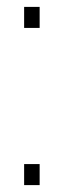

<svg xmlns="http://www.w3.org/2000/svg" viewBox="-20 -537 184 557"><path d="M50 -456V-517H95V-456ZM50 0V-61H95V0Z"/></svg>

Font: Mona Sans Expanded ExtraLight
Style: Regular
Weight: 200
Width: 7
Designer: Deni Anggara
Foundry: GitHub
Version: Version 1.001;gftools[0.9.33]